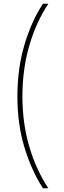

<svg xmlns="http://www.w3.org/2000/svg" viewBox="-20 -852 345 1037"><path d="M212 165Q150 69 112 -56Q74 -181 74 -331Q74 -482 112 -610Q150 -738 212 -832H241Q174 -730 137.5 -603Q101 -476 101 -331Q101 -188 137.5 -62.5Q174 63 241 165Z"/></svg>

Font: Noto Sans Gurmukhi UI SemiCondensed Thin
Style: Regular
Weight: 100
Width: 4
Designer: Jelle Bosma - Monotype Design Team
Foundry: Monotype Imaging Inc.
Version: Version 2.004; ttfautohint (v1.8.4.7-5d5b)